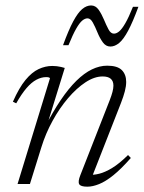

<svg xmlns="http://www.w3.org/2000/svg" viewBox="-20 -692 540 722"><path d="M41 -303.5 28.5 -309.5Q52 -362.5 76 -391.5Q100 -420.5 125.2 -432.2Q150.5 -444 176.5 -444Q185.5 -444 193.8 -443Q202 -442 209.8 -440.2Q217.5 -438.5 223.5 -436.5L154.5 -213.5L148 -212Q178.5 -271.5 208.2 -315.5Q238 -359.5 267.2 -388.2Q296.5 -417 325.5 -431Q354.5 -445 383 -445Q421.5 -445 438 -428.5Q454.5 -412 454.5 -384Q454.5 -368 449.5 -348.8Q444.5 -329.5 435 -305L323.5 -20.5L316.5 -35Q332.5 -33.5 353.5 -38.8Q374.5 -44 401.5 -60.2Q428.5 -76.5 461.5 -109L472 -98Q436 -57 406.5 -33.2Q377 -9.5 352.8 0.2Q328.5 10 308.5 10Q283 10 277.8 0.5Q272.5 -9 282 -33L392.5 -315Q399.5 -333 403 -346.5Q406.5 -360 406.5 -370Q406.5 -387.5 396.2 -396Q386 -404.5 366 -404.5Q335 -404.5 301.5 -382.5Q268 -360.5 236 -323Q204 -285.5 177.8 -237.8Q151.5 -190 135.5 -138L92.5 0H46L168 -398Q166.5 -400 163.2 -401Q160 -402 153.5 -402Q135.5 -402 117 -392.2Q98.5 -382.5 79.8 -360.8Q61 -339 41 -303.5ZM500.5 -666.5Q479.5 -609.5 462 -576.8Q444.5 -544 428.2 -530.5Q412 -517 395 -517Q378 -517 366.5 -533Q355 -549 346.5 -570Q338 -591 329.2 -607Q320.5 -623 309 -623Q299.5 -623 289.2 -614.5Q279 -606 266.5 -584.2Q254 -562.5 237.5 -522H217Q238 -579.5 255.5 -612Q273 -644.5 289.2 -658Q305.5 -671.5 322.5 -671.5Q339.5 -671.5 350.8 -655.5Q362 -639.5 370.8 -618.5Q379.5 -597.5 388 -581.5Q396.5 -565.5 408.5 -565.5Q418 -565.5 428.2 -574Q438.5 -582.5 451.2 -604.5Q464 -626.5 480 -666.5Z"/></svg>

Font: Newsreader 24pt Light
Style: Italic
Weight: 300
Italic angle: -17°
Designer: Hugues Gentile
Foundry: Production Type
Version: Version 1.003